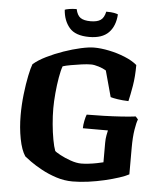

<svg xmlns="http://www.w3.org/2000/svg" viewBox="-60 -969 883 1022"><g transform="rotate(5 381.5 -458.0)"><path d="M366 0Q321 0 278 -14Q235 -28 198.5 -48Q162 -68 137 -86Q112 -104 104 -111Q83 -142 71.5 -201.5Q60 -261 60 -327Q60 -384 66.5 -440Q73 -496 82 -539.5Q91 -583 99 -603Q125 -626 167.5 -647Q210 -668 257.5 -684.5Q305 -701 348 -710.5Q391 -720 419 -720Q455 -720 499 -711Q543 -702 583.5 -685.5Q624 -669 650 -647Q650 -585 641.5 -535Q633 -485 625 -452Q593 -453 567 -457Q541 -461 529 -465L491 -604Q475 -614 451 -621.5Q427 -629 410 -629Q389 -629 360 -625Q331 -621 303 -616Q275 -611 260 -606Q252 -585 245 -545Q238 -505 234 -460Q230 -415 230 -379Q230 -339 234 -295Q238 -251 245 -213Q252 -175 260 -154Q265 -148 290 -134.5Q315 -121 346.5 -110Q378 -99 404 -99Q419 -99 442 -101.5Q465 -104 487 -108.5Q509 -113 521 -116V-220Q521 -242 524.5 -260.5Q528 -279 530 -287H396Q396 -305 400.5 -327Q405 -349 410 -361Q452 -361 501 -362.5Q550 -364 595.5 -367Q641 -370 671 -374L684 -359Q677 -343 670.5 -303Q664 -263 664 -205V-64Q646 -54 612.5 -43Q579 -32 536.5 -22Q494 -12 449.5 -6Q405 0 366 0ZM387 -774Q313 -774 281 -811.5Q249 -849 245 -907Q251 -910 269 -913Q287 -916 308 -916Q315 -883 333 -870.5Q351 -858 387 -858Q422 -858 440.5 -870.5Q459 -883 466 -916Q494 -916 508.5 -913Q523 -910 529 -907Q525 -844 490.5 -809Q456 -774 387 -774Z"/></g></svg>

Font: Texturina ExtraBold
Style: Regular
Weight: 800
Designer: Guillermo Torres Carreño
Foundry: Omnibus-Type
Version: Version 1.002; ttfautohint (v1.8.3)